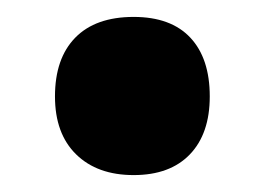

<svg xmlns="http://www.w3.org/2000/svg" viewBox="-20 -195 313 227"><path d="M45 -81Q45 -126 69 -150.5Q93 -175 138 -175Q182 -175 205 -150.5Q228 -126 228 -81Q228 -37 204.5 -12.5Q181 12 138 12Q95 12 70 -12.5Q45 -37 45 -81Z"/></svg>

Font: Noto Sans Lao Looped UI ExCd Blk
Style: Regular
Weight: 900
Width: 2
Designer: Mark Frömberg, Ben Mitchell
Foundry: The Fontpad Ltd
Version: Version 1.001; ttfautohint (v1.8.4.7-5d5b)